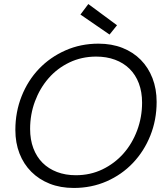

<svg xmlns="http://www.w3.org/2000/svg" viewBox="-20 -923 828 950"><path d="M755 -419Q755 -330 724 -252.5Q693 -175 638 -117Q583 -59 508 -26Q433 7 345 7Q279 7 226 -14Q173 -35 135 -73Q97 -111 76.5 -163.5Q56 -216 56 -280Q56 -369 87 -447Q118 -525 173 -582.5Q228 -640 303.5 -673.5Q379 -707 467 -707Q533 -707 586 -686Q639 -665 676.5 -627Q714 -589 734.5 -536Q755 -483 755 -419ZM129 -285Q129 -232 145 -189.5Q161 -147 190.5 -117.5Q220 -88 262 -72Q304 -56 355 -56Q427 -56 487 -85Q547 -114 590.5 -163Q634 -212 658.5 -277.5Q683 -343 683 -415Q683 -468 667 -510.5Q651 -553 621 -582.5Q591 -612 549 -627.5Q507 -643 456 -643Q384 -643 323.5 -614Q263 -585 220 -535.5Q177 -486 153 -421.5Q129 -357 129 -285ZM417 -903 559 -798 522 -752 378 -851Z"/></svg>

Font: SVN-Poppins Light
Style: Italic
Weight: 300
Italic angle: -10°
Designer: Ninad Kale (Devanagari), Jonny Pinhorn (Latin)
Foundry: Indian Type Foundry
Version: Version 3.002 2017; ttfautohint (v1.8.3)